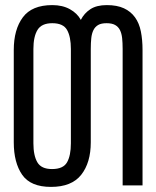

<svg xmlns="http://www.w3.org/2000/svg" viewBox="-20 -727 613 753"><path d="M258 -535V-165C258 -133 253 -108.2 243 -90.5C233 -72.8 213.3 -64 184 -64C156 -64 136.8 -72.8 126.5 -90.5C116.2 -108.2 111 -133 111 -165V-535C111 -567 116.3 -591.8 127 -609.5C137.7 -627.2 157 -636 185 -636C213.7 -636 233 -627.2 243 -609.5C253 -591.8 258 -567 258 -535ZM399 -707C372.3 -707 350.8 -701.7 334.5 -691C318.2 -680.3 305.7 -666.3 297 -649C287.7 -666.3 273.3 -680.3 254 -691C234.7 -701.7 211.7 -707 185 -707C131.7 -707 93.2 -691 69.5 -659C45.8 -627 34 -584.3 34 -531V-169C34 -115.7 45 -73.2 67 -41.5C89 -9.8 126.7 6 180 6C234 6 273.5 -9.8 298.5 -41.5C323.5 -73.2 336 -115.7 336 -169V-535C336 -551 336.7 -565.2 338 -577.5C339.3 -589.8 342.2 -600.3 346.5 -609C350.8 -617.7 357 -624.3 365 -629C373 -633.7 384 -636 398 -636C412 -636 423.2 -633.7 431.5 -629C439.8 -624.3 446.2 -617.7 450.5 -609C454.8 -600.3 457.7 -589.8 459 -577.5C460.3 -565.2 461 -551 461 -535V0H539V-531C539 -557.7 536.8 -581.8 532.5 -603.5C528.2 -625.2 520.5 -643.7 509.5 -659C498.5 -674.3 484 -686.2 466 -694.5C448 -702.8 425.7 -707 399 -707Z"/></svg>

Font: Bebas Neue Regular two
Style: Regular2
Weight: 400
Designer: Ryoichi Tsunekawa & LGV (GE)
Foundry: Free Software Foundation, Inc.
Version: Version 1.003 August 13, 2016